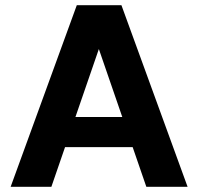

<svg xmlns="http://www.w3.org/2000/svg" viewBox="-20 -720 764 740"><path d="M21 0 276 -700H448L703 0H544L361 -531L178 0ZM132 -153 172 -269H539L578 -153Z"/></svg>

Font: DM Sans 12pt Black
Style: Regular
Weight: 900
Version: Version 4.004;gftools[0.9.30]